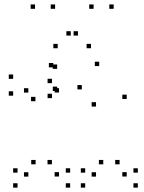

<svg xmlns="http://www.w3.org/2000/svg" viewBox="-20 -848 660 878"><path d="M610.3 10V-10H590.3V10ZM610.3 -58.5V-78.5H590.3V-58.5ZM526.8 -96.6V-116.6H506.8V-96.6ZM559.4 -40.8V-60.8H539.4V-40.8ZM559.4 -395.2V-415.2H539.4V-395.2ZM433.6 -545.8V-565.8H413.6V-545.8ZM217.6 -467.8V-487.8H197.6V-467.8ZM217.6 -399.3V-419.3H197.6V-399.3ZM354.1 -439.1V-459.1H334.1V-439.1ZM419.1 -360.8V-380.8H399.1V-360.8ZM419.1 -40.4V-60.4H399.1V-40.4ZM452.2 -96.6V-116.6H432.2V-96.6ZM369.6 -58.5V-78.5H349.6V-58.5ZM369.6 10V-10H349.6V10ZM300.8 10V-10H280.8V10ZM300.8 -58.5V-78.5H280.8V-58.5ZM217.3 -96.6V-116.6H197.3V-96.6ZM249.9 -40.8V-60.8H229.9V-40.8ZM249.9 -424.9V-444.9H229.9V-424.9ZM241.4 -431.9V-451.9H221.4V-431.9ZM241.4 -533.2V-553.2H221.4V-533.2ZM223.5 -539.9V-559.9H203.5V-539.9ZM40.1 -487.4V-507.4H20.1V-487.4ZM40.1 -410.5V-430.5H20.1V-410.5ZM142 -385.1V-405.1H122V-385.1ZM109.6 -424.6V-444.6H89.6V-424.6ZM109.6 -40.4V-60.4H89.6V-40.4ZM142.8 -96.6V-116.6H122.8V-96.6ZM60.1 -58.5V-78.5H40.1V-58.5ZM60.1 10V-10H40.1V10ZM232 -807.7V-827.7H212V-807.7ZM336.5 -685.3V-705.3H316.5V-685.3ZM303.5 -685.3V-705.3H283.5V-685.3ZM408 -807.7V-827.7H388V-807.7ZM499.8 -807.7V-827.7H479.8V-807.7ZM396.1 -627.4V-647.4H376.1V-627.4ZM243.9 -627.4V-647.4H223.9V-627.4ZM140.2 -807.7V-827.7H120.2V-807.7Z"/></svg>

Font: Monaspace Xenon Dots Var
Style: Regular
Weight: 400
Designer: Riley Cran and the Lettermatic Team
Version: Version 1.100 (Monaspace Xenon Dots)